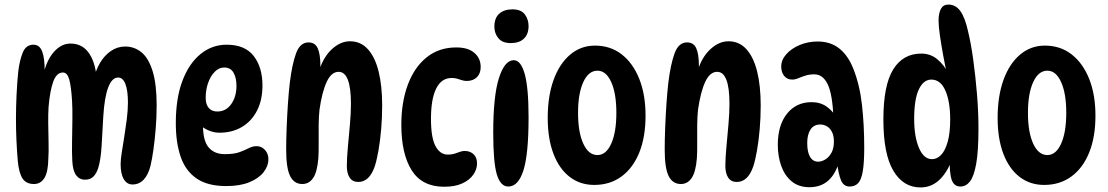

<svg xmlns="http://www.w3.org/2000/svg" viewBox="-20 -808 4858 842"><path d="M391 -458Q399 -499 418.5 -532Q438 -565 466.5 -584.5Q495 -604 529 -604Q569 -604 600 -579Q631 -554 649 -497Q667 -440 667 -345Q667 -296 663 -246Q659 -196 653 -153Q647 -110 640 -81Q630 -41 610 -20Q590 1 561 1Q537 1 523 -22Q509 -45 509 -88Q509 -108 514 -139.5Q519 -171 525 -208.5Q531 -246 536 -285Q541 -324 541 -359Q541 -411 530 -439.5Q519 -468 498 -468Q471 -468 454.5 -424.5Q438 -381 433 -298Q429 -224 425.5 -166.5Q422 -109 411 -72Q403 -47 389.5 -33.5Q376 -20 353 -20Q328 -20 313.5 -40Q299 -60 297 -103Q295 -139 296 -188Q297 -237 297.5 -285.5Q298 -334 296 -366Q292 -430 283.5 -460Q275 -490 256 -490Q228 -490 213.5 -450Q199 -410 193 -339Q191 -310 191.5 -267.5Q192 -225 193 -183Q194 -141 192 -113Q191 -53 174.5 -27Q158 -1 129 -1Q95 -1 79 -25Q63 -49 58 -102Q54 -149 52 -195.5Q50 -242 50 -288Q50 -335 52.5 -390Q55 -445 60 -494Q66 -544 80 -578Q94 -612 127 -612Q153 -612 164.5 -583.5Q176 -555 176 -496Q176 -476 173 -459L170 -479Q184 -544 216.5 -580.5Q249 -617 289 -617Q343 -617 372.5 -571.5Q402 -526 405 -446Z M972 8Q891 8 842.5 -25Q794 -58 772.5 -120Q751 -182 751 -268Q751 -377 780 -453.5Q809 -530 859.5 -571Q910 -612 974 -612Q1054 -612 1092.5 -562.5Q1131 -513 1131 -433Q1131 -369 1107 -322.5Q1083 -276 1040.5 -251Q998 -226 942 -226Q917 -226 892.5 -237Q868 -248 849 -267L873 -308Q870 -284 870 -260Q870 -191 895 -161.5Q920 -132 966 -132Q1007 -132 1031 -141Q1055 -150 1071.5 -158.5Q1088 -167 1105 -167Q1119 -167 1130.5 -160Q1142 -153 1149.5 -140Q1157 -127 1157 -109Q1157 -80 1136 -53Q1115 -26 1074 -9Q1033 8 972 8ZM933 -319Q971 -319 994 -351.5Q1017 -384 1017 -432Q1017 -467 1004 -489.5Q991 -512 963 -512Q940 -512 921.5 -493Q903 -474 892.5 -444Q882 -414 882 -379Q882 -350 895.5 -334.5Q909 -319 933 -319Z M1333 -622Q1362 -622 1373.5 -596Q1385 -570 1385 -519Q1385 -507 1383.5 -493.5Q1382 -480 1379 -469L1377 -489Q1395 -554 1433.5 -590.5Q1472 -627 1515 -627Q1562 -627 1593.5 -592Q1625 -557 1640.5 -494Q1656 -431 1656 -345Q1656 -292 1651.5 -240.5Q1647 -189 1639.5 -146.5Q1632 -104 1623 -77Q1611 -43 1593 -26.5Q1575 -10 1551 -10Q1526 -10 1513.5 -29Q1501 -48 1501 -80Q1501 -114 1505.5 -162.5Q1510 -211 1514.5 -261.5Q1519 -312 1519 -353Q1519 -493 1465 -493Q1433 -493 1412.5 -448.5Q1392 -404 1381 -326Q1378 -299 1377.5 -259Q1377 -219 1377.5 -179.5Q1378 -140 1376 -113Q1371 -53 1353 -27Q1335 -1 1306 -1Q1270 -1 1252.5 -35.5Q1235 -70 1235 -152Q1235 -194 1237 -246Q1239 -298 1242.5 -350.5Q1246 -403 1251 -446Q1261 -527 1278.5 -574.5Q1296 -622 1333 -622Z M1928 11Q1831 11 1785.5 -61Q1740 -133 1740 -261Q1740 -360 1768.5 -436.5Q1797 -513 1851 -556.5Q1905 -600 1981 -600Q2033 -600 2060.5 -576Q2088 -552 2088 -514Q2088 -486 2071.5 -469.5Q2055 -453 2027 -453Q2015 -453 2005 -456.5Q1995 -460 1984.5 -463Q1974 -466 1961 -466Q1916 -466 1893 -420Q1870 -374 1870 -287Q1870 -204 1890 -167Q1910 -130 1944 -130Q1961 -130 1973.5 -134Q1986 -138 1996.5 -142Q2007 -146 2018 -146Q2041 -146 2056.5 -132Q2072 -118 2072 -91Q2072 -66 2056 -42.5Q2040 -19 2008 -4Q1976 11 1928 11Z M2227 -767Q2265 -767 2281.5 -745Q2298 -723 2298 -694Q2298 -658 2277.5 -638.5Q2257 -619 2220 -619Q2183 -619 2165.5 -640.5Q2148 -662 2148 -691Q2148 -729 2169.5 -748Q2191 -767 2227 -767ZM2233 -544Q2264 -544 2281 -484Q2298 -424 2298 -293Q2298 -132 2275.5 -61Q2253 10 2209 10Q2175 10 2159 -42.5Q2143 -95 2143 -226Q2143 -387 2168 -465.5Q2193 -544 2233 -544Z M2586 3Q2524 3 2478 -32.5Q2432 -68 2407 -134Q2382 -200 2382 -291Q2382 -386 2407.5 -457Q2433 -528 2480 -568Q2527 -608 2589 -608Q2657 -608 2706.5 -569.5Q2756 -531 2783.5 -462Q2811 -393 2811 -301Q2811 -207 2783.5 -139Q2756 -71 2705.5 -34Q2655 3 2586 3ZM2600 -128Q2638 -128 2660.5 -178Q2683 -228 2683 -313Q2683 -398 2660.5 -448Q2638 -498 2600 -498Q2561 -498 2538 -448Q2515 -398 2515 -313Q2515 -228 2538 -178Q2561 -128 2600 -128Z M2993 -622Q3022 -622 3033.5 -596Q3045 -570 3045 -519Q3045 -507 3043.5 -493.5Q3042 -480 3039 -469L3037 -489Q3055 -554 3093.5 -590.5Q3132 -627 3175 -627Q3222 -627 3253.5 -592Q3285 -557 3300.5 -494Q3316 -431 3316 -345Q3316 -292 3311.5 -240.5Q3307 -189 3299.5 -146.5Q3292 -104 3283 -77Q3271 -43 3253 -26.5Q3235 -10 3211 -10Q3186 -10 3173.5 -29Q3161 -48 3161 -80Q3161 -114 3165.5 -162.5Q3170 -211 3174.5 -261.5Q3179 -312 3179 -353Q3179 -493 3125 -493Q3093 -493 3072.5 -448.5Q3052 -404 3041 -326Q3038 -299 3037.5 -259Q3037 -219 3037.5 -179.5Q3038 -140 3036 -113Q3031 -53 3013 -27Q2995 -1 2966 -1Q2930 -1 2912.5 -35.5Q2895 -70 2895 -152Q2895 -194 2897 -246Q2899 -298 2902.5 -350.5Q2906 -403 2911 -446Q2921 -527 2938.5 -574.5Q2956 -622 2993 -622Z M3706 10Q3680 10 3668.5 -16.5Q3657 -43 3650 -101L3659 -96Q3626 13 3530 13Q3483 13 3452 -12.5Q3421 -38 3406 -80.5Q3391 -123 3391 -173Q3391 -259 3431.5 -309.5Q3472 -360 3539 -360Q3577 -360 3604.5 -341Q3632 -322 3652 -288L3635 -290Q3631 -394 3610 -438Q3589 -482 3551 -482Q3530 -482 3512.5 -476.5Q3495 -471 3481 -465Q3467 -459 3454 -459Q3432 -459 3419 -475Q3406 -491 3406 -516Q3406 -545 3428 -570Q3450 -595 3486.5 -610.5Q3523 -626 3566 -626Q3622 -626 3660.5 -595.5Q3699 -565 3722 -507Q3750 -437 3760 -349Q3770 -261 3770 -161Q3770 -93 3763.5 -56Q3757 -19 3743 -4.5Q3729 10 3706 10ZM3568 -99Q3583 -99 3599 -108.5Q3615 -118 3626 -137.5Q3637 -157 3637 -187Q3637 -213 3628.5 -229.5Q3620 -246 3606.5 -254Q3593 -262 3577 -262Q3549 -262 3534.5 -240Q3520 -218 3520 -181Q3520 -141 3532.5 -120Q3545 -99 3568 -99Z M4017 14Q3941 14 3897.5 -59.5Q3854 -133 3854 -284Q3854 -434 3897 -503.5Q3940 -573 4020 -573Q4060 -573 4089.5 -549Q4119 -525 4143 -481L4134 -477Q4125 -518 4116.5 -564Q4108 -610 4102 -651.5Q4096 -693 4096 -717Q4096 -751 4106.5 -769.5Q4117 -788 4139 -788Q4171 -788 4191.5 -759.5Q4212 -731 4225 -672Q4238 -619 4248 -546.5Q4258 -474 4264.5 -395.5Q4271 -317 4271 -245Q4271 -145 4261 -89.5Q4251 -34 4233.5 -12Q4216 10 4192 10Q4163 10 4153 -21Q4143 -52 4145 -122H4159Q4140 -60 4103.5 -23Q4067 14 4017 14ZM4067 -110Q4089 -110 4107 -128.5Q4125 -147 4136 -186Q4147 -225 4147 -285Q4147 -362 4126 -410.5Q4105 -459 4064 -459Q4030 -459 4009.5 -416Q3989 -373 3989 -286Q3989 -209 4010 -159.5Q4031 -110 4067 -110Z M4559 3Q4497 3 4451 -32.5Q4405 -68 4380 -134Q4355 -200 4355 -291Q4355 -386 4380.5 -457Q4406 -528 4453 -568Q4500 -608 4562 -608Q4630 -608 4679.5 -569.5Q4729 -531 4756.5 -462Q4784 -393 4784 -301Q4784 -207 4756.5 -139Q4729 -71 4678.5 -34Q4628 3 4559 3ZM4573 -128Q4611 -128 4633.5 -178Q4656 -228 4656 -313Q4656 -398 4633.5 -448Q4611 -498 4573 -498Q4534 -498 4511 -448Q4488 -398 4488 -313Q4488 -228 4511 -178Q4534 -128 4573 -128Z"/></svg>

Font: DynaPuff Condensed
Style: Regular
Weight: 400
Width: 3
Designer: Toshi Omagari, Jennifer Daniel
Foundry: Google Fonts
Version: Version 2.000